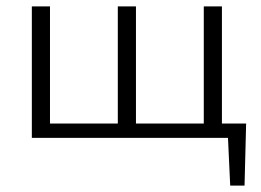

<svg xmlns="http://www.w3.org/2000/svg" viewBox="-20 -433 819 603"><path d="M748 150H703L696 0H80V-413H137V-45H350V-413H407V-45H620V-413H677V-45H753Z"/></svg>

Font: Ysabeau Semilight
Style: Regular
Weight: 300
Designer: Christian Thalmann (Catharsis Fonts)
Version: Version 0.003